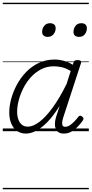

<svg xmlns="http://www.w3.org/2000/svg" viewBox="-20 -950 663 1390"><path d="M168 17Q131 17 104 -1.5Q77 -20 62 -54.5Q47 -89 47 -136Q47 -182 61 -234Q75 -286 102 -336.5Q129 -387 169 -428.5Q209 -470 261 -494.5Q313 -519 376 -519Q408 -519 442.5 -509.5Q477 -500 507 -481L512 -497Q516 -508 522.5 -511.5Q529 -515 542 -515Q560 -515 565 -508Q570 -501 565 -489L438 -100Q431 -77 430 -62Q429 -47 434.5 -39.5Q440 -32 452 -32Q469 -32 485.5 -43Q502 -54 518 -70.5Q534 -87 546 -103Q552 -111 558 -112.5Q564 -114 573 -107Q583 -101 584 -94Q585 -87 581 -80Q569 -62 548.5 -39Q528 -16 501 0.5Q474 17 442 17Q419 17 404.5 8Q390 -1 383.5 -17Q377 -33 377.5 -54Q378 -75 385 -100Q392 -120 398.5 -141.5Q405 -163 412 -184Q368 -113 325 -68.5Q282 -24 242.5 -3.5Q203 17 168 17ZM104 -141Q104 -109 113 -84.5Q122 -60 139 -46.5Q156 -33 181 -33Q219 -33 265 -67.5Q311 -102 361 -170.5Q411 -239 462 -342L492 -436Q456 -457 426.5 -463.5Q397 -470 369 -470Q319 -470 277 -448Q235 -426 203 -390.5Q171 -355 149 -311.5Q127 -268 115.5 -223.5Q104 -179 104 -141ZM325 -683Q308 -683 296.5 -692Q285 -701 285 -719Q285 -743 300 -762.5Q315 -782 342 -782Q360 -782 371.5 -773Q383 -764 383 -745Q383 -722 368 -702.5Q353 -683 325 -683ZM552 -683Q534 -683 523 -692Q512 -701 512 -719Q512 -743 526.5 -762.5Q541 -782 569 -782Q587 -782 598 -773Q609 -764 609 -745Q609 -722 594.5 -702.5Q580 -683 552 -683ZM0 410H623V420H0ZM0 -20H623V0H0ZM0 -505H623V-500H0ZM0 -930H623V-920H0Z"/></svg>

Font: Playwrite DE LA Guides
Style: Regular
Weight: 400
Designer: Veronika Burian, José Scaglione
Foundry: TypeTogether
Version: Version 1.003